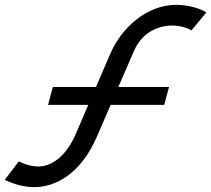

<svg xmlns="http://www.w3.org/2000/svg" viewBox="-77 -755 870 790"><path d="M648 -735C529 -735 424.1 -644 376.2 -532.5L317.9 -397H140.4L120.7 -323.5H286.2L235.6 -205.5C195.5 -112 135.8 -70 81.3 -70C44.3 -70 9.1 -86 0.4 -91L-57.4 -15C-38.5 -5.5 10 15 64 15C150 15 254.7 -38 321.6 -192.5L378.2 -323.5H598.7L618.4 -397H409.9L474.1 -545C511.7 -631.5 586.7 -650 631.2 -650C677.2 -650 710.1 -631 710.8 -630L772.2 -704C754.8 -715.5 707 -735 648 -735Z"/></svg>

Font: Manrope
Style: MediumItalic
Weight: 500
Italic angle: -15°
Designer: Mikhail Sharanda
Foundry: Mikhail Sharanda
Version: Version 4.502;hotconv 1.0.109;makeotfexe 2.5.65596